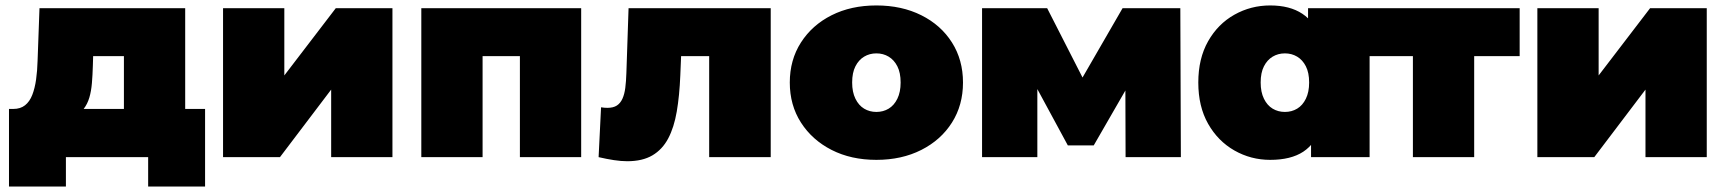

<svg xmlns="http://www.w3.org/2000/svg" viewBox="-20 -577 6340 705"><path d="M435 -97V-371H322L321 -337Q320 -302 317.5 -272Q315 -242 308 -218.5Q301 -195 287.5 -177.5Q274 -160 250 -149L29 -177Q55 -177 72 -190.5Q89 -204 98.5 -228.5Q108 -253 112.5 -285Q117 -317 118 -354L125 -547H660V-97ZM13 108V-177H733V108H524V0H222V108Z M799 0V-547H1024V-300L1213 -547H1421V0H1196V-248L1008 0Z M1527 0V-547H2114V0H1889V-418L1938 -371H1703L1752 -418V0Z M2178 0 2187 -183Q2193 -182 2199 -181.5Q2205 -181 2210 -181Q2232 -181 2245 -189.5Q2258 -198 2265.5 -214.5Q2273 -231 2276 -254.5Q2279 -278 2280 -309L2288 -547H2810V0H2584V-418L2633 -371H2437L2483 -421L2478 -300Q2475 -226 2465 -167.5Q2455 -109 2433.5 -68.5Q2412 -28 2375.5 -6.5Q2339 15 2283 15Q2261 15 2234.5 11Q2208 7 2178 0Z M3198 10Q3105 10 3033.5 -26.5Q2962 -63 2921 -127Q2880 -191 2880 -274Q2880 -357 2921 -421Q2962 -485 3033.5 -521Q3105 -557 3198 -557Q3291 -557 3363 -521Q3435 -485 3475.5 -421Q3516 -357 3516 -274Q3516 -191 3475.5 -127Q3435 -63 3363 -26.5Q3291 10 3198 10ZM3198 -166Q3223 -166 3243 -178Q3263 -190 3275 -214.5Q3287 -239 3287 -274Q3287 -310 3275 -333.5Q3263 -357 3243 -369Q3223 -381 3198 -381Q3173 -381 3153 -369Q3133 -357 3121 -333.5Q3109 -310 3109 -274Q3109 -239 3121 -214.5Q3133 -190 3153 -178Q3173 -166 3198 -166Z M3586 0V-547H3825L3999 -206H3905L4102 -547H4314L4316 0H4113L4112 -329L4147 -305L3996 -43H3901L3750 -322L3789 -332V0Z M4644 10Q4573 10 4512.5 -24.5Q4452 -59 4416 -122.5Q4380 -186 4380 -274Q4380 -362 4416 -425.5Q4452 -489 4512.5 -523Q4573 -557 4644 -557Q4716 -557 4762 -526.5Q4808 -496 4830 -433.5Q4852 -371 4852 -274Q4852 -176 4831.5 -113Q4811 -50 4765.5 -20Q4720 10 4644 10ZM4698 -166Q4723 -166 4743 -178Q4763 -190 4775 -214.5Q4787 -239 4787 -274Q4787 -310 4775 -333.5Q4763 -357 4743 -369Q4723 -381 4698 -381Q4673 -381 4653 -369Q4633 -357 4621 -333.5Q4609 -310 4609 -274Q4609 -239 4621 -214.5Q4633 -190 4653 -178Q4673 -166 4698 -166ZM4794 0V-74L4793 -274L4783 -474V-547H5009V0Z M5168 0V-419L5217 -371H5001V-547H5560V-371H5344L5393 -419V0Z M5625 0V-547H5850V-300L6039 -547H6247V0H6022V-248L5834 0Z"/></svg>

Font: MOST Montserrat Black
Style: Regular
Weight: 900
Designer: Julieta Ulanovsky
Foundry: Julieta Ulanovsky
Version: Version 8.000;March 11, 2024;FontCreator 15.0.0.2926 64-bit